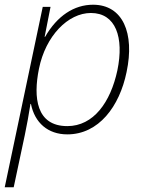

<svg xmlns="http://www.w3.org/2000/svg" viewBox="-41 -559 617 813"><path d="M-21 234H17L64 13C72 -25 82 -79 88 -119H90C106 -39 162 10 244 10C377 10 465 -108 495 -254C530 -419 479 -539 353 -539C273 -539 201 -492 150 -403H148L173 -530H140ZM244 -25C113 -25 99 -145 124 -268C152 -407 247 -504 344 -504C449 -504 485 -401 456 -261C427 -126 355 -25 244 -25Z"/></svg>

Font: Noto Sans ExtraLight
Style: Italic
Weight: 200
Italic angle: -12°
Designer: Monotype Design Team
Foundry: Monotype Imaging Inc.
Version: Version 2.013